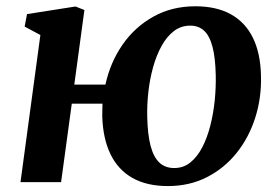

<svg xmlns="http://www.w3.org/2000/svg" viewBox="-20 -589 901 621"><path d="M220.3 -315.4H321Q336.7 -387.3 376.4 -444.6Q416.1 -501.8 476.1 -535.2Q536.1 -568.7 611.9 -568.7Q679.8 -568.7 726.5 -542.9Q773.2 -517.1 797.9 -467Q822.6 -416.9 824.1 -344.4Q826.2 -273.2 805.7 -208.8Q785.3 -144.4 745.5 -94.6Q705.7 -44.8 649.3 -16Q592.8 12.8 523.2 12.8Q454.9 12.8 408.5 -13.4Q362 -39.7 337.5 -90.1Q313 -140.5 310.7 -212.6Q310.7 -222.8 311 -233.3Q311.2 -243.8 311.5 -253.8H212.2L177.6 0H46.3L110.6 -475.8L59.7 -503L67.4 -543.4L224.2 -568L253 -556.6ZM595.4 -506.1Q565.3 -506.1 542.1 -488.2Q518.9 -470.3 502.3 -439.9Q485.7 -409.6 475.1 -371.4Q464.5 -333.2 459.9 -291.9Q455.3 -250.6 456.2 -211.4Q457.4 -154.3 467 -117.5Q476.7 -80.7 495.5 -63.1Q514.3 -45.5 543.6 -45.5Q573.5 -45.5 596 -63.8Q618.5 -82.1 634.5 -113.1Q650.4 -144.1 660.3 -183Q670.2 -222 674.5 -264Q678.7 -306 677.8 -345.6Q676.6 -402.7 667.2 -438Q657.8 -473.4 640.1 -489.7Q622.3 -506.1 595.4 -506.1Z"/></svg>

Font: Merriweather 7pt Light
Style: Italic
Weight: 300
Italic angle: -7.8°
Designer: Eben Sorkin
Foundry: Eben Sorkin
Version: Version 2.200;gftools[0.9.31]